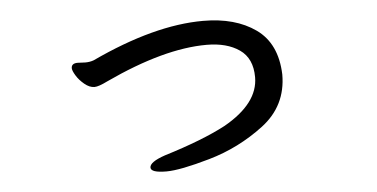

<svg xmlns="http://www.w3.org/2000/svg" viewBox="-38 -465 1076 548"><g transform="rotate(-5 500.0 -191.5)"><path d="M419 18Q374 18 374 3Q374 -13 418 -28Q529 -62 595 -97Q694 -153 694 -228Q694 -282 658 -307Q622 -332 564 -332Q442 -332 273 -253Q247 -240 235 -240Q221 -240 206.5 -252Q192 -264 183.5 -278Q175 -292 175 -299Q175 -313 193 -313L215 -312Q228 -312 239 -316Q420 -401 560 -401Q652 -401 710.5 -359.5Q769 -318 772 -229Q772 -139 700.5 -85Q629 -31 543.5 -6.5Q458 18 419 18Z"/></g></svg>

Font: ToneOZ-Pinyin-WenKai-Medium
Style: Medium
Weight: 700
Designer: Fontworks Inc.
Foundry: ToneOZ
Version: Version 0.240331